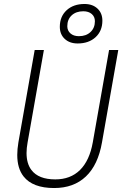

<svg xmlns="http://www.w3.org/2000/svg" viewBox="-20 -948 626 978"><path d="M255.9 9.8Q146.5 9.8 100.1 -49.3Q67.9 -90.3 67.9 -158.7Q67.9 -188 73.7 -222.7L156.7 -693.4H203.6L120.6 -222.7Q115.2 -193.4 115.2 -168.5Q115.2 -114.7 140.1 -82Q176.3 -34.2 261.7 -34.2Q338.9 -34.2 387.5 -82Q436 -129.9 452.6 -222.7L535.6 -693.4H582.5L499.5 -222.7Q479.5 -107.9 417.5 -49.1Q355.5 9.8 255.9 9.8ZM375.5 -726.6Q334.5 -726.6 309.6 -750Q284.7 -773.4 284.7 -811.5Q284.7 -863.8 319.3 -895.8Q354 -927.7 410.6 -927.7Q451.7 -927.7 476.6 -904.3Q501.5 -880.9 501.5 -842.8Q501.5 -790.5 466.8 -758.5Q432.1 -726.6 375.5 -726.6ZM381.8 -763.7Q418.5 -763.7 440.9 -784.7Q463.4 -805.7 463.4 -839.8Q463.4 -862.8 447.3 -876.7Q431.2 -890.6 404.3 -890.6Q367.7 -890.6 345.2 -869.9Q322.8 -849.1 322.8 -814.5Q322.8 -792 338.9 -777.8Q355 -763.7 381.8 -763.7Z"/></svg>

Font: CaskaydiaCove NF ExtraLight
Style: Italic
Weight: 200
Italic angle: -10°
Designer: Aaron Bell
Foundry: Saja Typeworks
Version: Version 2111.001; VTT 6.35;Nerd Fonts 3.2.1